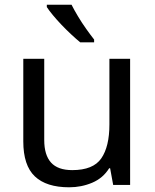

<svg xmlns="http://www.w3.org/2000/svg" viewBox="-20 -786 658 816"><path d="M533 -536V0H461L448 -71H444Q418 -29 372 -9.5Q326 10 274 10Q177 10 128 -36.5Q79 -83 79 -185V-536H168V-191Q168 -127 197 -95Q226 -63 287 -63Q376 -63 410.5 -113Q445 -163 445 -257V-536ZM284 -766Q295 -744 311.5 -716.5Q328 -689 346.5 -663Q365 -637 380 -618V-606H321Q304 -620 283 -639.5Q262 -659 241.5 -680.5Q221 -702 204.5 -722Q188 -742 179 -756V-766Z"/></svg>

Font: Noto Sans New Tai Lue
Style: Regular
Weight: 400
Designer: Monotype Design Team
Foundry: Monotype Imaging Inc.
Version: Version 2.003